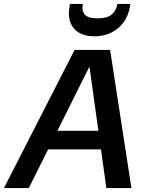

<svg xmlns="http://www.w3.org/2000/svg" viewBox="-54 -953 740 973"><path d="M-34 0 324 -700H504L612 0H485L400 -611H397L92 0ZM111 -196 160 -290H511L526 -196ZM424 -769Q377 -769 346 -787.5Q315 -806 302.5 -839.5Q290 -873 298 -917L301 -933H366Q359 -899 375.5 -879.5Q392 -860 440 -860Q489 -860 512 -879.5Q535 -899 541 -933H607L604 -917Q596 -872 571.5 -839Q547 -806 509.5 -787.5Q472 -769 424 -769Z"/></svg>

Font: DM Sans 36pt SemiBold
Style: Italic
Weight: 600
Italic angle: -10°
Designer: Colophon Foundry, Jonny Pinhorn
Foundry: Colophon Foundry
Version: Version 4.004;gftools[0.9.30]